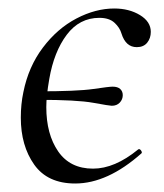

<svg xmlns="http://www.w3.org/2000/svg" viewBox="-20 -419 385 452"><path d="M69 -184V-204Q162 -204 199.5 -209.5Q237 -215 245 -215Q257 -215 263 -209.5Q269 -204 269 -195Q269 -185 262 -177.5Q255 -170 243 -170Q238 -170 199.5 -177Q161 -184 69 -184ZM29 -142Q29 -174 35 -202Q47 -262 81 -307Q115 -352 160 -375.5Q205 -399 249 -399Q284 -399 309.5 -383.5Q335 -368 335 -344Q335 -329 326.5 -318.5Q318 -308 302 -308Q276 -308 266 -340Q262 -354 249.5 -365.5Q237 -377 214 -377Q167 -377 137 -337Q107 -297 96 -233Q89 -193 89 -167Q89 -103 117 -62.5Q145 -22 199 -22Q250 -22 305 -67L307 -68Q310 -68 312.5 -64Q315 -60 313 -58Q233 13 157 13Q92 13 60.5 -31.5Q29 -76 29 -142Z"/></svg>

Font: Cormorant Infant
Style: Italic
Weight: 400
Italic angle: -10°
Designer: Christian Thalmann (Catharsis Fonts)
Foundry: Catharsis Fonts
Version: Version 4.000